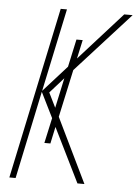

<svg xmlns="http://www.w3.org/2000/svg" viewBox="-52 -755 571 795"><g transform="rotate(5 233.5 -357.0)"><path d="M17 0H43L120 -365L172 -260L149 -155H174L189 -225L300 0H329L199 -268L242 -466L467 -714H432L253 -515L270 -593H244L219 -478L121 -369L194 -714H168ZM151 -365 208 -429 181 -304Z"/></g></svg>

Font: Noto Sans Condensed Thin
Style: Italic
Weight: 100
Width: 3
Italic angle: -12°
Designer: Monotype Design Team
Foundry: Monotype Imaging Inc.
Version: Version 2.013